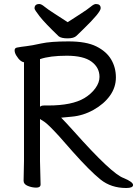

<svg xmlns="http://www.w3.org/2000/svg" viewBox="-20 -922 686 961"><path d="M318.8 -811Q351.1 -832 384.5 -853.5Q418 -875 434.1 -888.4Q450.2 -901.9 460 -901.9Q483.9 -901.9 483.9 -880.9Q483.9 -859.9 396 -774.9Q376 -755.9 363 -742.9Q350.1 -730 318.6 -730Q287.1 -730 273.9 -740.2Q204.1 -807.1 178.5 -840.1Q152.8 -873 152.8 -879.9Q152.8 -901.9 176.8 -901.9Q187 -901.9 203.1 -888.4Q219.2 -875 253.2 -853.5Q287.1 -832 318.8 -811ZM98.1 -17.1 100.1 -116.2V-609.9H105Q82 -609.9 61 -645Q53.2 -658.2 53.2 -670.2Q53.2 -682.1 65.9 -684.1Q85.9 -688 112.1 -690.9Q138.2 -693.8 185.5 -704.3Q232.9 -714.8 322.5 -714.8Q412.1 -714.8 462.6 -689.5Q513.2 -664.1 536.6 -624Q560.1 -584 560.1 -534.4Q560.1 -484.9 530.5 -443.4Q501 -401.9 448.5 -372.3Q396 -342.8 337.9 -337.9L286.1 -333Q307.1 -312 350.1 -264.2Q540 -50.8 599.1 -30.8Q646 -11.2 646 3.9Q646 19 611.8 19Q536.1 19 483.2 -23.4Q430.2 -65.9 342.8 -164.1L274.9 -241.2Q221.2 -299.8 201.2 -313Q181.2 -326.2 180.2 -326.2V-115.2L183.1 1Q183.1 17.1 161.6 17.1Q140.1 17.1 119.1 8.5Q98.1 0 98.1 -17.1ZM180.2 -387.2Q185.1 -394 201.2 -394H221.2Q340.8 -394 402.8 -431.2Q437 -452.1 457.5 -480.5Q478 -508.8 478 -537.1Q478 -584 438 -613.5Q397.9 -643.1 314 -643.1Q230 -643.1 180.2 -626Z"/></svg>

Font: LXGW WenKai Screen
Style: Regular
Weight: 400
Designer: LXGW / Fontworks Inc.
Foundry: LXGW / Fontworks Inc.
Version: Version 1.510;January 18,2025